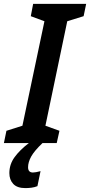

<svg xmlns="http://www.w3.org/2000/svg" viewBox="-64 -734 462 985"><path d="M84 0Q38 35 11 72Q-16 109 -16 154Q-16 188 4 209.5Q24 231 66 231Q81 231 97 229Q113 227 128 221L144 144Q118 151 105 151Q80 151 80 124Q80 98 96 69Q112 40 154 0H227L241 -63L169 -89L281 -625L365 -651L378 -714H106L94 -651L164 -625L51 -89L-31 -63L-44 0Z"/></svg>

Font: Noto Sans Display Condensed
Style: Bold Italic
Weight: 700
Width: 3
Designer: Monotype Design team
Foundry: Monotype Imaging Inc.
Version: 1.000